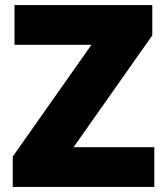

<svg xmlns="http://www.w3.org/2000/svg" viewBox="-20 -734 651 754"><path d="M586 0H30V-119L339 -558H37V-714H578V-595L269 -156H586Z"/></svg>

Font: Noto Sans Thaana Black
Style: Regular
Weight: 900
Designer: David Williams
Foundry: Google Inc.
Version: Version 3.001; ttfautohint (v1.8.4.7-5d5b)